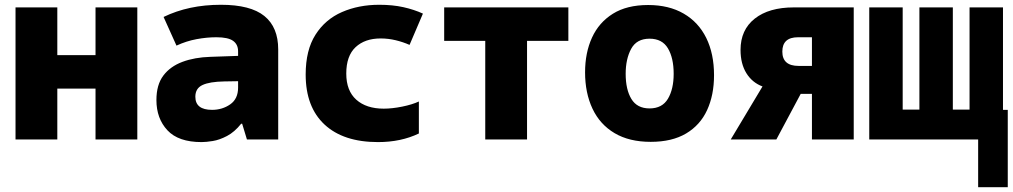

<svg xmlns="http://www.w3.org/2000/svg" viewBox="-20 -584 4240 804"><path d="M45 0V-553H220V-353H380V-553H555V0H380V-213H220V0Z M824 11Q727 11 681 -38.5Q635 -88 635 -165Q635 -229 664 -267.5Q693 -306 744 -325Q795 -344 861 -346L977 -350V-369Q977 -398 956 -413Q935 -428 886 -428Q846 -428 803 -420Q760 -412 719 -393L665 -513Q770 -564 905 -564Q1029 -564 1087 -517Q1145 -470 1145 -377V0H1014L994 -66H990Q962 -31 930.5 -14.5Q899 2 871 6.5Q843 11 824 11ZM868 -124Q911 -124 944 -147Q977 -170 977 -217V-244L919 -243Q858 -242 828 -228Q798 -214 798 -179Q798 -124 868 -124Z M1563 11Q1418 11 1339 -62.5Q1260 -136 1260 -272Q1260 -374 1301 -438.5Q1342 -503 1412 -533.5Q1482 -564 1568 -564Q1624 -564 1669 -554Q1714 -544 1751 -527L1695 -396Q1668 -408 1637 -415.5Q1606 -423 1574 -423Q1508 -423 1469 -386.5Q1430 -350 1430 -276Q1430 -204 1472 -166.5Q1514 -129 1587 -129Q1622 -129 1664 -137.5Q1706 -146 1734 -159V-25Q1659 11 1563 11Z M2012 0V-413H1840V-553H2360V-413H2187V0Z M2705 10Q2615 10 2553.5 -26.5Q2492 -63 2461 -129Q2430 -195 2430 -281Q2430 -363 2459 -426.5Q2488 -490 2546.5 -526.5Q2605 -563 2694 -563Q2781 -563 2843 -527Q2905 -491 2937.5 -425Q2970 -359 2970 -269Q2970 -186 2941 -123Q2912 -60 2853 -25Q2794 10 2705 10ZM2700 -130Q2753 -130 2777 -170.5Q2801 -211 2801 -275Q2801 -341 2777 -381.5Q2753 -422 2700 -422Q2646 -422 2623 -379.5Q2600 -337 2600 -275Q2600 -209 2624 -169.5Q2648 -130 2700 -130Z M3040 0 3173 -222Q3130 -238 3105.5 -277.5Q3081 -317 3081 -375Q3081 -459 3140.5 -506Q3200 -553 3304 -553H3555V0H3380V-191H3333L3231 0ZM3324 -308H3380V-428H3322Q3256 -428 3256 -368Q3256 -308 3324 -308Z M3620 0V-553H3760V-125H3830V-553H3970V-125H4040V-553H4180V-124H4200V200H4076V0Z"/></svg>

Font: Noto Sans Mono Black
Style: Regular
Weight: 900
Designer: Monotype Design Team
Foundry: Monotype Imaging Inc.
Version: Version 2.014